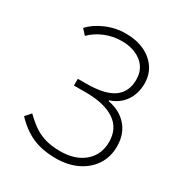

<svg xmlns="http://www.w3.org/2000/svg" viewBox="-175 -869 956 1011"><g transform="rotate(30 303.0 -364.0)"><path d="M52 -96 82 -130Q118 -95 152 -72Q185 -51 222.5 -41Q260 -31 308 -31Q399 -31 453.5 -77.5Q508 -124 508 -202Q508 -284 446 -325.5Q384 -367 272 -367H199V-408H250Q363 -408 415.5 -445.5Q468 -483 468 -557Q468 -622 421.5 -659Q375 -696 301 -696Q248 -696 199.5 -676Q151 -656 118 -622L89 -654Q124 -692 181 -716.5Q238 -741 301 -741Q364 -741 412.5 -718.5Q461 -696 488.5 -655.5Q516 -615 516 -561Q516 -500 485 -455Q454 -410 398 -392V-387Q469 -375 512.5 -326.5Q556 -278 556 -202Q556 -137 523.5 -88.5Q491 -40 435 -13.5Q379 13 308 13Q225 13 165.5 -13Q106 -39 52 -96Z"/></g></svg>

Font: Merged Yaku Han JP ExtraLight
Style: Regular
Weight: 250
Designer: Ryoko NISHIZUKA 西塚涼子 (kana, bopomofo & ideographs); Paul D. Hunt (Latin, Greek & Cyrillic); Sandoll Communications 산돌커뮤니
Foundry: Adobe
Version: Version 2.004